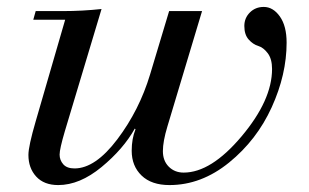

<svg xmlns="http://www.w3.org/2000/svg" viewBox="-20 -522 892 554"><path d="M468 -490H563L463 -157Q450 -114 450 -86Q450 -58 467 -41Q484 -24 510 -24Q589 -24 677 -128.5Q765 -233 765 -323Q765 -352 752.5 -368.5Q740 -385 725 -389.5Q710 -394 697.5 -408Q685 -422 685 -447Q685 -470 701 -486Q717 -502 741 -502Q768 -502 787.5 -474.5Q807 -447 807 -399Q807 -307 764 -212.5Q721 -118 641 -53Q561 12 469 12Q417 12 388.5 -15.5Q360 -43 360 -87Q360 -122 371 -149L369 -151Q336 -92 273 -40Q210 12 148 12Q107 12 84.5 -12.5Q62 -37 62 -75Q62 -100 83 -172L168 -465H76L83 -490H161Q218 -490 273 -496L167 -143Q152 -92 152 -76Q152 -60 162.5 -48Q173 -36 195 -36Q255 -36 318.5 -120Q382 -204 413 -307Z"/></svg>

Font: Justus
Style: Italic
Weight: 400
Italic angle: -12°
Version: Version 001.001